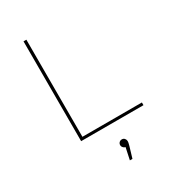

<svg xmlns="http://www.w3.org/2000/svg" viewBox="-226 -809 1031 1166"><g transform="rotate(-30 290.0 -225.5)"><path d="M133 0V-700H153V-19H570V0ZM331 249 351 155 352 166Q342 166 334 158Q326 150 326 140Q326 129 333.5 121.5Q341 114 352 114Q364 114 371 122.5Q378 131 378 140Q378 148 376 156Q374 164 372 172L349 249Z"/></g></svg>

Font: Montserrat Thin Thin
Style: Regular
Weight: 250
Version: Version 9.000